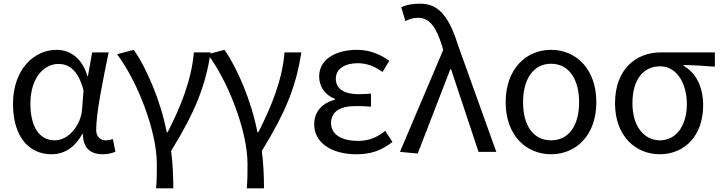

<svg xmlns="http://www.w3.org/2000/svg" viewBox="-20 -829 3936 1048"><path d="M261 13C331 13 388 -24 429 -97H433C432 -21 475 13 540 13C572 13 594 6 610 -1L596 -70C585 -66 571 -63 559 -63C529 -63 505 -82 505 -119C505 -218 544 -400 573 -543H483L460 -414H457C426 -518 357 -557 289 -557C164 -557 51 -448 51 -262C51 -84 137 13 261 13ZM279 -63C195 -63 146 -136 146 -263C146 -406 221 -480 299 -480C350 -480 406 -453 436 -335L428 -232C420 -140 351 -63 279 -63Z M832 199H926C926 137 923 60 914 -5C1048 -223 1101 -360 1130 -543H1038C1026 -392 965 -244 895 -107H890C858 -277 778 -462 710 -557L619 -533C728 -389 836 -116 836 65C836 125 836 150 832 199Z M1327 199H1421C1421 137 1418 60 1409 -5C1543 -223 1596 -360 1625 -543H1533C1521 -392 1460 -244 1390 -107H1385C1353 -277 1273 -462 1205 -557L1114 -533C1223 -389 1331 -116 1331 65C1331 125 1331 150 1327 199Z M1925 13C2000 13 2057 -4 2122 -54L2083 -115C2032 -74 1987 -60 1934 -60C1841 -60 1787 -97 1787 -157C1787 -217 1832 -250 1921 -250C1948 -250 1974 -249 2005 -247V-318C1979 -316 1959 -315 1938 -315C1850 -315 1813 -350 1813 -399C1813 -455 1865 -484 1932 -484C1982 -484 2026 -467 2068 -436L2105 -497C2054 -534 1995 -557 1929 -557C1818 -557 1722 -509 1722 -411C1722 -360 1752 -310 1808 -290V-285C1747 -269 1695 -227 1695 -150C1695 -49 1791 13 1925 13Z M2260 9 2438 -451H2442L2592 0H2689L2483 -574C2434 -730 2381 -809 2273 -809C2225 -809 2196 -801 2170 -790L2193 -714C2213 -724 2233 -732 2263 -732C2325 -732 2362 -679 2393 -578L2399 -556L2163 0Z M2988 13C3124 13 3235 -90 3235 -271C3235 -453 3124 -557 2988 -557C2852 -557 2740 -453 2740 -271C2740 -90 2852 13 2988 13ZM2988 -63C2891 -63 2835 -144 2835 -271C2835 -397 2891 -481 2988 -481C3085 -481 3141 -397 3141 -271C3141 -144 3085 -63 2988 -63Z M3581 13C3714 13 3818 -85 3818 -254C3818 -357 3778 -432 3711 -470V-474C3771 -473 3821 -470 3882 -465V-543H3585C3457 -543 3337 -456 3337 -265C3337 -86 3450 13 3581 13ZM3582 -63C3495 -63 3432 -141 3432 -265C3432 -402 3497 -467 3583 -467C3677 -467 3729 -370 3729 -261C3729 -139 3668 -63 3582 -63Z"/></svg>

Font: Noto Sans Mono CJK JP Regular
Style: Regular
Weight: 400
Designer: Ryoko NISHIZUKA (kana & ideographs); Paul D. Hunt (Latin, Greek & Cyrillic); Wenlong ZHANG (bopomofo); Sandoll Communica
Foundry: Adobe Systems Incorporated
Version: Version 1.004;PS 1.004;hotconv 1.0.82;makeotf.lib2.5.63406